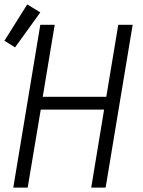

<svg xmlns="http://www.w3.org/2000/svg" viewBox="-25 -847 645 867"><path d="M35 0 157 -735H222L168 -410H455L509 -735H574L452 0H387L445 -352H159L100 0ZM43 -633 -5 -663 98 -827 157 -791Z"/></svg>

Font: Iosevka Curly Light Extended
Style: Italic
Weight: 300
Width: 7
Italic angle: -9°
Monospace: yes
Designer: Belleve Invis
Foundry: Belleve Invis
Version: Version 11.1.0; ttfautohint (v1.8.3)